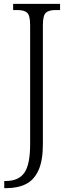

<svg xmlns="http://www.w3.org/2000/svg" viewBox="-20 -734 364 994"><path d="M2 240V203H10Q76 203 106 160.5Q136 118 136 13V-605Q136 -655 120 -668.5Q104 -682 71 -682H48V-714H291V-682H267Q234 -682 218 -668.5Q202 -655 202 -603V12Q202 98 179 148Q156 198 114 219Q72 240 13 240Z"/></svg>

Font: Noto Serif Tamil SemiCondensed Light
Style: Italic
Weight: 300
Width: 4
Italic angle: -12°
Designer: Indian Type Foundry, Tom Grace, and the Monotype Design Team
Foundry: Monotype Imaging Inc.
Version: Version 2.003; ttfautohint (v1.8.4.7-5d5b)